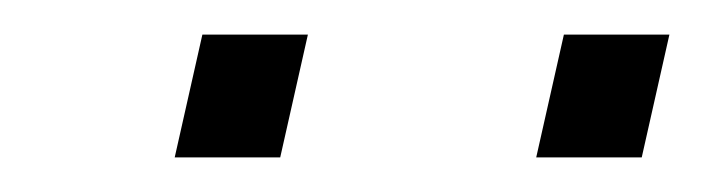

<svg xmlns="http://www.w3.org/2000/svg" viewBox="-20 -729 407 111"><path d="M290 -638 306 -709H367L351 -638ZM81 -638 97 -709H158L142 -638Z"/></svg>

Font: Saira Light
Style: Italic
Weight: 300
Italic angle: -12°
Designer: Hector Gatti with collaboration of the Omnibus-Type team
Foundry: Omnibus-Type
Version: Version 1.100; ttfautohint (v1.8.3)